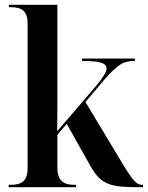

<svg xmlns="http://www.w3.org/2000/svg" viewBox="-20 -780 616 800"><path d="M16 0H297V-10H289C252 -10 219 -21 219 -81V-218L258 -264L357 -88C401 -10 440 0 558 0H576V-10H573C553 -10 540 -18 499 -84L336 -355L412 -445C475 -517 497 -526 542 -526V-536H322V-526C394 -526 424 -518 424 -495C424 -482 412 -460 383 -425L218 -233C219 -268 219 -305 219 -338V-760H17V-750H25C65 -750 95 -739 95 -683V-79C95 -21 65 -10 25 -10H16Z"/></svg>

Font: Noto Serif Display SemiCondensed SemiBold
Style: Regular
Weight: 600
Width: 4
Designer: Monotype Design Team
Foundry: Monotype Imaging Inc.
Version: Version 2.009